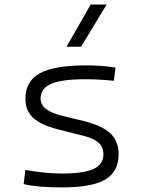

<svg xmlns="http://www.w3.org/2000/svg" viewBox="-20 -815 626 845"><path d="M252.9 9.8Q144 9.8 84 -4.9L91.8 -66.9Q142.1 -58.6 180.2 -54.9Q218.3 -51.3 252.9 -51.3Q348.1 -51.3 391.6 -71.3Q435.1 -91.3 435.1 -135.7Q435.1 -166.5 415 -185.8Q395 -205.1 351.1 -216.3L234.9 -245.6Q159.7 -265.1 125.7 -296.6Q91.8 -328.1 91.8 -379.4Q91.8 -457.5 155 -492.4Q218.3 -527.3 359.4 -527.3Q393.1 -527.3 422.9 -525.1Q452.6 -522.9 488.3 -517.6L481 -459.5Q441.4 -463.4 411.9 -464.8Q382.3 -466.3 356.4 -466.3Q252.4 -466.3 205.6 -446.3Q158.7 -426.3 158.7 -380.9Q158.7 -354 182.1 -335.4Q205.6 -316.9 258.3 -304.2L351.1 -281.7Q430.7 -261.7 466.3 -227.5Q502 -193.4 502 -136.2Q502 -59.1 443.1 -24.7Q384.3 9.8 252.9 9.8ZM272.9 -609.4 378.9 -794.9H449.2L336.9 -609.4Z"/></svg>

Font: Caskaydia Cove Light
Style: Regular
Weight: 300
Monospace: yes
Designer: Aaron Bell
Foundry: Saja Typeworks
Version: Version 4.300; ttfautohint (v1.8.3)